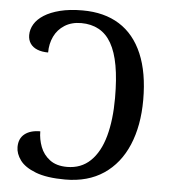

<svg xmlns="http://www.w3.org/2000/svg" viewBox="-52 -771 729 829"><g transform="rotate(5 312.0 -357.0)"><path d="M261 10Q181 10 133 -8.5Q85 -27 64.5 -55Q44 -83 44 -112Q44 -149 68.5 -168.5Q93 -188 136 -188Q136 -154 148.5 -121Q161 -88 189.5 -66.5Q218 -45 264 -45Q325 -45 365.5 -84Q406 -123 425.5 -193.5Q445 -264 445 -359Q445 -441 434.5 -499.5Q424 -558 402.5 -595.5Q381 -633 348 -651Q315 -669 272 -669Q230 -669 200 -650Q170 -631 155 -599.5Q140 -568 140 -530Q113 -530 93 -538Q73 -546 62.5 -561.5Q52 -577 52 -598Q52 -623 65.5 -645.5Q79 -668 106.5 -685.5Q134 -703 175.5 -713.5Q217 -724 273 -724Q367 -724 432.5 -683Q498 -642 532.5 -561Q567 -480 567 -362Q567 -250 531.5 -166Q496 -82 427.5 -36Q359 10 261 10Z"/></g></svg>

Font: ET Text
Style: Regular
Weight: 470
Designer: Monotype Design Team
Foundry: Monotype Imaging Inc.
Version: Version 2.009